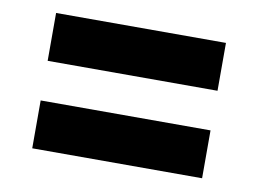

<svg xmlns="http://www.w3.org/2000/svg" viewBox="-49 -620 648 482"><g transform="rotate(10 275.0 -379.5)"><path d="M58.5 -430.5V-552.5H491.5V-430.5ZM58.5 -207.5V-329.5H491.5V-207.5Z"/></g></svg>

Font: Encode Sans Condensed Thin
Style: Bold
Weight: 700
Version: Version 3.002